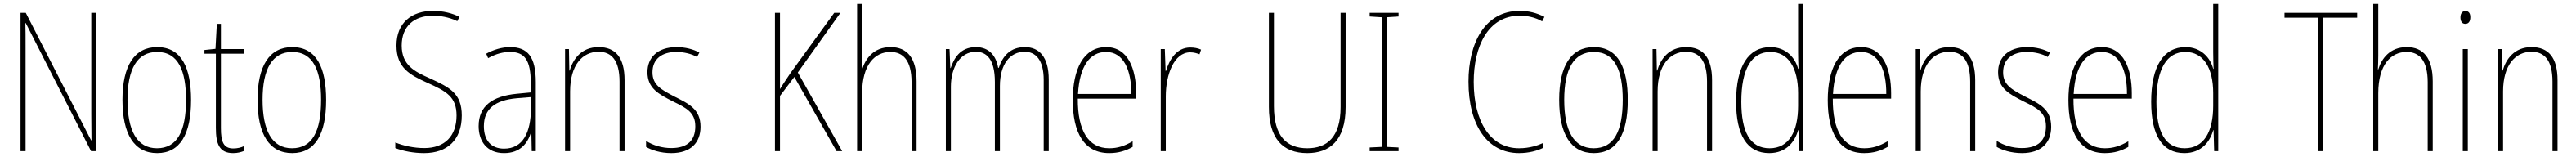

<svg xmlns="http://www.w3.org/2000/svg" viewBox="-20 -780 13292 810"><path d="M477 0V-714H451V-190C451 -156 452 -103 452 -56H450L113 -714H86V0H112V-534C112 -589 112 -625 111 -661H113L450 0Z M966 -264C966 -428 918 -537 791 -537C673 -537 612 -440 612 -265C612 -88 672 10 791 10C909 10 966 -87 966 -264ZM638 -265C638 -423 687 -512 791 -512C901 -512 940 -413 940 -265C940 -102 894 -15 790 -15C686 -15 638 -107 638 -265Z M1184 -14C1133 -14 1120 -49 1120 -119V-503H1241V-527H1120V-657H1099L1092 -528L1035 -522V-503H1094V-120C1094 -37 1112 10 1183 10C1207 10 1223 5 1239 -1V-26C1225 -19 1205 -14 1184 -14Z M1663 -264C1663 -428 1615 -537 1488 -537C1370 -537 1309 -440 1309 -265C1309 -88 1369 10 1488 10C1606 10 1663 -87 1663 -264ZM1335 -265C1335 -423 1384 -512 1488 -512C1598 -512 1637 -413 1637 -265C1637 -102 1591 -15 1487 -15C1383 -15 1335 -107 1335 -265Z M2363 -184C2363 -299 2300 -329 2198 -376C2119 -411 2053 -444 2053 -545C2053 -644 2116 -699 2214 -699C2249 -699 2294 -693 2340 -671L2351 -693C2315 -712 2265 -724 2215 -724C2105 -724 2026 -663 2026 -545C2026 -429 2097 -393 2185 -353C2284 -309 2336 -280 2336 -184C2336 -77 2274 -16 2170 -16C2116 -16 2061 -28 2020 -45V-16C2062 0 2115 10 2169 10C2287 10 2363 -57 2363 -184Z M2612 -537C2571 -537 2527 -524 2489 -503L2499 -480C2542 -504 2579 -512 2612 -512C2687 -512 2719 -471 2719 -351V-303L2646 -296C2522 -284 2450 -234 2450 -129C2450 -53 2491 10 2581 10C2667 10 2703 -43 2720 -96H2722L2724 0H2745V-356C2745 -486 2704 -537 2612 -537ZM2646 -273 2720 -279V-220C2719 -98 2680 -13 2581 -13C2515 -13 2477 -55 2477 -129C2477 -219 2536 -263 2646 -273Z M3069 -537C2980 -537 2937 -475 2920 -416H2918L2916 -527H2896V0H2922V-308C2922 -445 2986 -513 3069 -513C3136 -513 3177 -468 3177 -359V0H3203V-366C3203 -485 3155 -537 3069 -537Z M3595 -126C3595 -218 3533 -245 3460 -282C3391 -318 3347 -342 3347 -407C3347 -476 3396 -512 3470 -512C3509 -512 3550 -502 3577 -486L3589 -509C3558 -526 3516 -537 3471 -537C3372 -537 3321 -482 3321 -408C3321 -324 3379 -294 3454 -256C3522 -223 3568 -200 3568 -128C3568 -57 3529 -16 3444 -16C3396 -16 3350 -30 3314 -53V-22C3341 -6 3388 10 3444 10C3545 10 3595 -44 3595 -126Z M4326 0 4097 -406 4317 -714H4285L4059 -403C4034 -365 4015 -338 4005 -320V-714H3979V0H4005V-285L4079 -383L4297 0Z M4429 -493V-760H4403V0H4429V-299C4429 -447 4495 -512 4575 -512C4640 -512 4684 -469 4684 -356V0H4710V-360C4710 -480 4662 -537 4576 -537C4488 -537 4446 -477 4429 -422H4427C4428 -446 4429 -463 4429 -493Z M5269 -537C5194 -537 5155 -492 5134 -430H5131C5121 -490 5086 -537 5016 -537C4933 -537 4902 -476 4886 -429H4884L4880 -527H4861V0H4887V-333C4887 -433 4935 -513 5016 -513C5071 -513 5114 -475 5114 -357V0H5140V-336C5140 -449 5192 -513 5268 -513C5323 -513 5366 -473 5366 -368V0H5392V-370C5392 -486 5343 -537 5269 -537Z M5688 -537C5571 -537 5516 -423 5516 -263C5516 -97 5573 10 5704 10C5752 10 5790 -2 5825 -22V-51C5782 -26 5747 -15 5704 -15C5596 -15 5541 -106 5542 -271H5843V-298C5843 -424 5802 -537 5688 -537ZM5688 -512C5779 -512 5819 -417 5818 -295H5543C5551 -440 5605 -512 5688 -512Z M6122 -535C6050 -535 6014 -470 5997 -414H5995L5991 -527H5970V0H5996V-283C5996 -394 6038 -510 6122 -510C6141 -510 6157 -505 6170 -500L6178 -524C6161 -532 6141 -535 6122 -535Z M6924 -228V-714H6898V-228C6898 -72 6828 -15 6726 -15C6618 -15 6554 -79 6554 -232V-714H6528V-228C6528 -66 6599 10 6726 10C6839 10 6924 -52 6924 -228Z M7197 0V-19L7136 -22V-691L7197 -695V-714H7048V-695L7110 -691V-22L7048 -19V0Z M7822 -699C7857 -699 7898 -693 7938 -670L7950 -693C7909 -714 7868 -724 7822 -724C7640 -724 7558 -554 7558 -359C7558 -133 7656 10 7819 10C7869 10 7914 -2 7945 -18V-43C7917 -30 7874 -15 7819 -15C7670 -15 7585 -154 7585 -358C7585 -537 7657 -699 7822 -699Z M8380 -264C8380 -428 8332 -537 8205 -537C8087 -537 8026 -440 8026 -265C8026 -88 8086 10 8205 10C8323 10 8380 -87 8380 -264ZM8052 -265C8052 -423 8101 -512 8205 -512C8315 -512 8354 -413 8354 -265C8354 -102 8308 -15 8204 -15C8100 -15 8052 -107 8052 -265Z M8681 -537C8592 -537 8549 -475 8532 -416H8530L8528 -527H8508V0H8534V-308C8534 -445 8598 -513 8681 -513C8748 -513 8789 -468 8789 -359V0H8815V-366C8815 -485 8767 -537 8681 -537Z M9110 10C9199 10 9243 -50 9259 -108H9261L9264 0H9285V-760H9259V-511C9259 -483 9260 -456 9261 -425H9259C9245 -481 9197 -537 9116 -537C9003 -537 8939 -439 8939 -255C8939 -82 8996 10 9110 10ZM9112 -15C9010 -15 8966 -101 8966 -255C8966 -425 9019 -512 9116 -512C9208 -512 9259 -430 9259 -300V-234C9259 -100 9211 -15 9112 -15Z M9584 -537C9467 -537 9412 -423 9412 -263C9412 -97 9469 10 9600 10C9648 10 9686 -2 9721 -22V-51C9678 -26 9643 -15 9600 -15C9492 -15 9437 -106 9438 -271H9739V-298C9739 -424 9698 -537 9584 -537ZM9584 -512C9675 -512 9715 -417 9714 -295H9439C9447 -440 9501 -512 9584 -512Z M10039 -537C9950 -537 9907 -475 9890 -416H9888L9886 -527H9866V0H9892V-308C9892 -445 9956 -513 10039 -513C10106 -513 10147 -468 10147 -359V0H10173V-366C10173 -485 10125 -537 10039 -537Z M10565 -126C10565 -218 10503 -245 10430 -282C10361 -318 10317 -342 10317 -407C10317 -476 10366 -512 10440 -512C10479 -512 10520 -502 10547 -486L10559 -509C10528 -526 10486 -537 10441 -537C10342 -537 10291 -482 10291 -408C10291 -324 10349 -294 10424 -256C10492 -223 10538 -200 10538 -128C10538 -57 10499 -16 10414 -16C10366 -16 10320 -30 10284 -53V-22C10311 -6 10358 10 10414 10C10515 10 10565 -44 10565 -126Z M10826 -537C10709 -537 10654 -423 10654 -263C10654 -97 10711 10 10842 10C10890 10 10928 -2 10963 -22V-51C10920 -26 10885 -15 10842 -15C10734 -15 10679 -106 10680 -271H10981V-298C10981 -424 10940 -537 10826 -537ZM10826 -512C10917 -512 10957 -417 10956 -295H10681C10689 -440 10743 -512 10826 -512Z M11252 10C11341 10 11385 -50 11401 -108H11403L11406 0H11427V-760H11401V-511C11401 -483 11402 -456 11403 -425H11401C11387 -481 11339 -537 11258 -537C11145 -537 11081 -439 11081 -255C11081 -82 11138 10 11252 10ZM11254 -15C11152 -15 11108 -101 11108 -255C11108 -425 11161 -512 11258 -512C11350 -512 11401 -430 11401 -300V-234C11401 -100 11353 -15 11254 -15Z M11969 0V-689H12144V-714H11769V-689H11943V0Z M12253 -493V-760H12227V0H12253V-299C12253 -447 12319 -512 12399 -512C12464 -512 12508 -469 12508 -356V0H12534V-360C12534 -480 12486 -537 12400 -537C12312 -537 12270 -477 12253 -422H12251C12252 -446 12253 -463 12253 -493Z M12703 -723C12683 -723 12677 -706 12677 -690C12677 -672 12684 -657 12702 -657C12720 -657 12728 -671 12728 -691C12728 -707 12723 -723 12703 -723ZM12715 -527H12689V0H12715Z M13044 -537C12955 -537 12912 -475 12895 -416H12893L12891 -527H12871V0H12897V-308C12897 -445 12961 -513 13044 -513C13111 -513 13152 -468 13152 -359V0H13178V-366C13178 -485 13130 -537 13044 -537Z"/></svg>

Font: Noto Sans Khmer UI Condensed Thin
Style: Regular
Weight: 100
Width: 3
Designer: Danh Hong and the Monotype Design Team
Foundry: Monotype Imaging Inc.
Version: Version 2.002